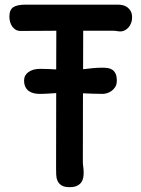

<svg xmlns="http://www.w3.org/2000/svg" viewBox="-20 -774 596 809"><path d="M216.8 -381.8Q199.7 -380.9 182.6 -379.6Q165.5 -378.4 147 -378.4Q134.3 -378.4 122.6 -381.1Q110.8 -383.8 101.6 -390.4Q92.3 -397 86.9 -408Q81.5 -418.9 81.5 -435.1Q81.5 -457 100.1 -470.5Q118.7 -483.9 149.9 -483.9Q166.5 -483.9 183.1 -483.2Q199.7 -482.4 216.8 -481.4L217.3 -644.5Q183.1 -644.5 146.5 -644Q109.9 -643.6 66.4 -643.6Q54.7 -643.6 45.9 -648.9Q37.1 -654.3 31.2 -662.8Q25.4 -671.4 22.5 -682.1Q19.5 -692.9 19.5 -703.6Q19.5 -732.4 35.6 -743.4Q51.8 -754.4 87.9 -754.4H477.5Q487.3 -754.4 497.8 -752Q508.3 -749.5 516.8 -743.2Q525.4 -736.8 531 -726.6Q536.6 -716.3 536.6 -700.2Q536.6 -688.5 532.7 -677.7Q528.8 -667 522.2 -659.2Q515.6 -651.4 506.6 -646.5Q497.6 -641.6 487.3 -641.6Q479.5 -641.6 472.2 -643.1Q464.8 -644.5 456.5 -644.5H330.6L330.1 -482.4Q350.6 -484.9 370.6 -486.8Q390.6 -488.8 412.1 -488.8Q423.8 -488.8 434.8 -487.1Q445.8 -485.4 454.1 -479.5Q462.4 -473.6 467.3 -462.9Q472.2 -452.1 472.2 -434.1Q472.2 -418 465.3 -407.2Q458.5 -396.5 449 -390.1Q439.5 -383.8 429.7 -381.1Q419.9 -378.4 413.6 -378.4Q393.1 -378.4 372.3 -379.2Q351.6 -379.9 329.6 -380.9L329.1 -93.8Q329.1 -82 330.8 -70.8Q332.5 -59.6 332.5 -46.4Q332.5 -35.6 330.6 -24.9Q328.6 -14.2 322.3 -5.4Q315.9 3.4 304.2 9Q292.5 14.6 273.4 14.6Q251 14.6 239.3 7.1Q227.5 -0.5 222.4 -12.2Q217.3 -23.9 216.8 -38.1Q216.3 -52.2 216.3 -65.4Z"/></svg>

Font: Autour One
Style: Regular
Weight: 400
Version: Version 1.007; ttfautohint (v0.92) -l 24 -r 24 -G 200 -x 7 -